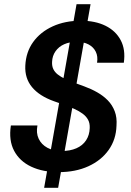

<svg xmlns="http://www.w3.org/2000/svg" viewBox="-20 -811 626 918"><path d="M191 87 346 -791H413L258 87ZM261 12Q185 12 129.5 -14Q74 -40 47.5 -90Q21 -140 32 -211H159Q152 -175 165 -147.5Q178 -120 206.5 -104.5Q235 -89 275 -89Q315 -89 345 -102Q375 -115 391.5 -140Q408 -165 409 -199Q410 -222 401 -238.5Q392 -255 375 -267.5Q358 -280 336 -290Q314 -300 289 -309Q264 -318 238 -327Q168 -352 133 -394.5Q98 -437 101 -497Q104 -562 138.5 -610Q173 -658 232 -685Q291 -712 367 -712Q435 -712 484 -688Q533 -664 557 -619Q581 -574 572 -511H444Q449 -541 438 -563.5Q427 -586 403.5 -598.5Q380 -611 347 -611Q313 -611 287 -599.5Q261 -588 245.5 -566Q230 -544 229 -515Q228 -495 235 -480.5Q242 -466 256 -455Q270 -444 289.5 -434.5Q309 -425 332.5 -416.5Q356 -408 383 -398Q416 -386 445 -369.5Q474 -353 495.5 -331Q517 -309 528.5 -279Q540 -249 537 -210Q535 -144 499.5 -94Q464 -44 402.5 -16Q341 12 261 12Z"/></svg>

Font: DM Sans 28pt SemiBold
Style: Italic
Weight: 600
Italic angle: -10°
Version: Version 4.004;gftools[0.9.30]